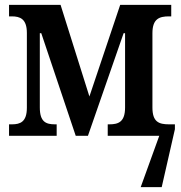

<svg xmlns="http://www.w3.org/2000/svg" viewBox="-20 -556 743 786"><path d="M604 -116V-420C604 -479 632 -489 672 -489H681V-536H472L346 -161L228 -536H17V-489H28C62 -489 90 -479 90 -421V-115C90 -57 63 -47 29 -47H17V0H212V-47H205C168 -47 143 -57 143 -116V-420H149L290 0H340L486 -420H492V-116C492 -57 465 -47 428 -47H421V0H632L556 210H642L696 -27V-47H672C630 -47 604 -57 604 -116Z"/></svg>

Font: Noto Serif Condensed Semi
Style: Regular
Weight: 600
Width: 3
Designer: Monotype Design Team
Foundry: Monotype Imaging Inc.
Version: Version 1.002